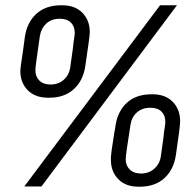

<svg xmlns="http://www.w3.org/2000/svg" viewBox="-20 -706 740 727"><path d="M57 -437Q57 -449 67 -513L74 -565Q82 -621 117.5 -653.5Q153 -686 211 -686H216Q264 -686 292 -657.5Q320 -629 320 -584Q320 -569 303 -456Q295 -401 259.5 -368.5Q224 -336 167 -336H162Q113 -336 85 -364.5Q57 -393 57 -437ZM586 -686H650L137 0H72ZM246 -451 256 -523Q258 -544 260.5 -559Q263 -574 263 -582Q263 -606 248.5 -620.5Q234 -635 206 -635Q175 -635 155.5 -617Q136 -599 131 -570Q114 -455 114 -440Q114 -416 129 -401Q144 -386 171 -386Q202 -386 222 -404.5Q242 -423 246 -451ZM400 -100Q399 -109 402.5 -135.5Q406 -162 413 -205Q415 -212 417 -228Q425 -284 460 -316.5Q495 -349 554 -349H558Q606 -349 634 -320.5Q662 -292 662 -247Q662 -226 646 -119Q638 -64 602.5 -31.5Q567 1 509 1H505Q456 1 428 -27.5Q400 -56 400 -100ZM589 -114 599 -186Q601 -207 603.5 -222Q606 -237 606 -245Q606 -269 591.5 -283.5Q577 -298 549 -298Q518 -298 498 -280Q478 -262 474 -233Q456 -120 456 -103Q456 -79 471.5 -64Q487 -49 514 -49Q544 -49 564.5 -67.5Q585 -86 589 -114Z"/></svg>

Font: Chivo Light Italic
Style: Regular
Weight: 300
Italic angle: -8.05°
Designer: Hector Gatti
Foundry: Omnibus-Type
Version: Version 1.007